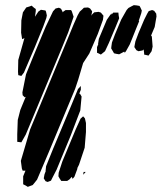

<svg xmlns="http://www.w3.org/2000/svg" viewBox="-20 -722 639 746"><path d="M509 -611 493 -571 484 -549 470 -524 465 -517 462 -522V-521L443 -511L431 -513L423 -515L419 -522L412 -534L413 -543L415 -557L427 -589L451 -646L472 -683L479 -691L492 -698L500 -702L511 -701L522 -699L525 -694L531 -681L529 -671L519 -641H521L518 -633ZM148 -619 115 -538 94 -489 73 -440 63 -427 51 -430 50 -443 51 -489 75 -574 71 -572 66 -570 65 -576 62 -595 63 -643 69 -674 82 -693 95 -697 103 -700 112 -692 119 -687V-679L116 -657L129 -677L139 -684L152 -682L157 -681L159 -676L162 -662L160 -652ZM360 -590 327 -514 303 -477 284 -413 272 -377 170 -132 124 -24 112 -9 107 -3 96 1 88 4 80 -1 70 -6V-15V-37L79 -59H68L65 -67L61 -97L97 -219L243 -571L266 -627L282 -663L290 -677L300 -686L306 -692L322 -693L330 -689L338 -678L336 -667L335 -661L338 -666L346 -674L363 -676L372 -673L382 -661L380 -645ZM266 -657 245 -596 220 -535 135 -331 80 -199 67 -176 63 -169 55 -170 47 -171V-179V-200L49 -256L59 -295L80 -346L76 -344L68 -352L67 -363L81 -433L109 -502L157 -617L186 -678L196 -689L209 -692L217 -688L223 -677L222 -674L235 -683H250H256L259 -678ZM573 -541 569 -523 562 -513 557 -506 549 -508 540 -510V-516L538 -530L534 -526L518 -523L510 -527L502 -539L503 -545L506 -561L518 -593L540 -645L552 -669L558 -679L571 -683L579 -680L587 -669L588 -658L581 -617L567 -584L570 -580ZM430 -619 403 -555 388 -523 372 -510 362 -515 357 -517V-523V-539L362 -551H361L364 -571L395 -645L409 -665L415 -670L413 -663L415 -667L420 -673H429H440L441 -662L443 -651L439 -641ZM292 -293 255 -196 200 -63 183 -30 178 -20 165 -15 157 -18 150 -29 153 -45 158 -58 157 -57 159 -76 169 -101 186 -143 258 -315 283 -376 294 -388V-373L287 -356L290 -359L297 -347ZM314 -209 309 -148 287 -82 280 -68 281 -67 278 -59 269 -35 262 -27 259 -35 250 -25 241 -19H229H218L212 -28L207 -37L208 -51L222 -94L274 -219L293 -261L303 -270L310 -262L314 -244ZM305 -54H313L303 -43Z"/></svg>

Font: Rubik Marker Hatch
Style: Regular
Weight: 400
Designer: Hubert and Fischer, NaN
Foundry: Hubert & Fischer, NaN
Version: Version 2.200